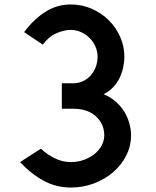

<svg xmlns="http://www.w3.org/2000/svg" viewBox="-20 -830 700 860"><path d="M567 -224Q567 -176 545.5 -133.5Q524 -91 487 -59Q450 -27 401 -8.5Q352 10 297 10Q232 10 175.5 -20.5Q119 -51 70 -104L163 -164Q192 -137 226.5 -120.5Q261 -104 297 -104Q330 -104 357.5 -114.5Q385 -125 405 -141.5Q425 -158 436 -179.5Q447 -201 447 -224Q447 -274 410 -308.5Q373 -343 307 -343H257V-457H307Q332 -457 352 -466.5Q372 -476 386.5 -492.5Q401 -509 409 -530.5Q417 -552 417 -576Q417 -600 407.5 -621.5Q398 -643 381.5 -659.5Q365 -676 343.5 -686Q322 -696 297 -696Q266 -696 231.5 -680.5Q197 -665 172 -630L88 -686Q130 -743 182.5 -776.5Q235 -810 297 -810Q347 -810 390.5 -791Q434 -772 466.5 -740Q499 -708 518 -665.5Q537 -623 537 -576Q537 -552 531.5 -527Q526 -502 515 -479.5Q504 -457 486 -438.5Q468 -420 444 -408Q474 -396 497 -376Q520 -356 535.5 -331.5Q551 -307 559 -279Q567 -251 567 -224Z"/></svg>

Font: Gauge Heavy
Style: Heavy
Weight: 900
Designer: Daniel Pimley
Foundry: Daniel Pimley
Version: Version 2.0